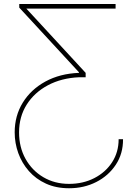

<svg xmlns="http://www.w3.org/2000/svg" viewBox="-20 -748 686 983"><path d="M609.9 -35.2Q610.4 38.6 573 95.2Q535.6 151.9 472.9 183.8Q410.2 215.8 333.5 215.8Q267.1 215.8 215.3 192.1Q163.6 168.5 127.9 127.9Q92.3 87.4 73.7 36.1Q55.2 -15.1 55.2 -70.3Q55.2 -155.3 96.7 -222.7Q138.2 -290 212.4 -330.6Q286.6 -371.1 384.3 -375V-377.9L78.6 -709V-727.5H571.8V-704.1H102.1V-717.8L418.5 -375V-352.5H385.3Q294.9 -348.6 225.3 -311.5Q155.8 -274.4 116.7 -212.4Q77.6 -150.4 77.6 -70.3Q77.6 5.9 110.8 65.4Q144 125 201.9 159.2Q259.8 193.4 333.5 193.4Q405.3 193.4 462.9 163.8Q520.5 134.3 554 82.5Q587.4 30.8 587.4 -35.2Z"/></svg>

Font: Inter 28pt Thin
Style: Regular
Weight: 250
Designer: Rasmus Andersson
Foundry: rsms
Version: Version 4.001;git-66647c0bb